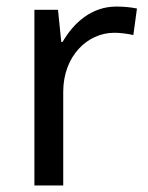

<svg xmlns="http://www.w3.org/2000/svg" viewBox="-20 -566 453 586"><path d="M335 -546C260 -546 205 -497 171 -438H167L157 -536H85V0H173V-286C173 -394 246 -466 329 -466C347 -466 370 -463 387 -459L398 -540C380 -544 355 -546 335 -546Z"/></svg>

Font: Noto Sans Cuneiform
Style: Regular
Weight: 400
Designer: Monotype Design Team
Foundry: Monotype Imaging Inc.
Version: Version 2.001